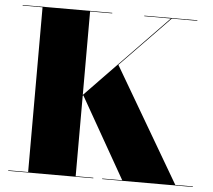

<svg xmlns="http://www.w3.org/2000/svg" viewBox="-53 -807 959 865"><g transform="rotate(5 427.0 -375.0)"><path d="M15 -2.5H105V-747.5H15V-750H420V-747.5H320V-370L685.5 -747.5H565V-750H805V-747.5H689.5L468 -519L770.5 -2.5H850V0H440V-2.5H530.5L322.5 -368.5L320 -366V-2.5H400V0H15Z"/></g></svg>

Font: Bodoni* 72pt Fatface
Style: Regular
Weight: 900
Version: Version 2.3